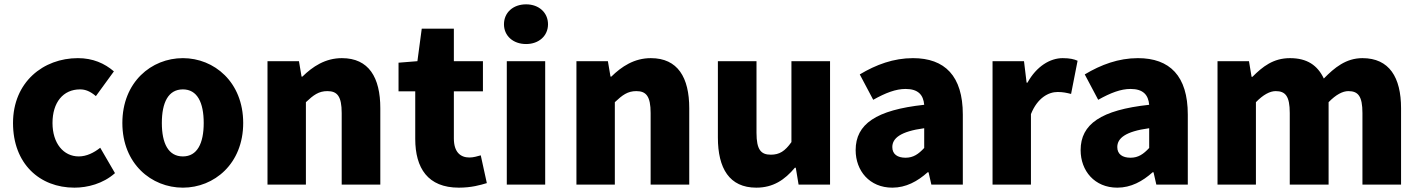

<svg xmlns="http://www.w3.org/2000/svg" viewBox="-20 -851 6545 885"><path d="M323 14C383 14 455 -4 510 -53L442 -170C413 -147 379 -130 343 -130C273 -130 222 -190 222 -284C222 -379 271 -439 349 -439C374 -439 396 -430 422 -408L505 -522C462 -559 408 -583 339 -583C180 -583 40 -473 40 -284C40 -96 163 14 323 14Z M823 14C967 14 1101 -96 1101 -284C1101 -473 967 -583 823 -583C678 -583 544 -473 544 -284C544 -96 678 14 823 14ZM823 -130C756 -130 726 -190 726 -284C726 -379 756 -439 823 -439C889 -439 919 -379 919 -284C919 -190 889 -130 823 -130Z M1213 0H1390V-380C1425 -413 1449 -431 1489 -431C1534 -431 1555 -408 1555 -330V0H1733V-352C1733 -494 1680 -583 1556 -583C1479 -583 1421 -544 1374 -498H1370L1358 -569H1213Z M2095 14C2153 14 2194 2 2224 -7L2196 -135C2182 -131 2162 -125 2144 -125C2102 -125 2072 -150 2072 -213V-430H2206V-569H2072V-719H1924L1904 -569L1817 -562V-430H1894V-211C1894 -76 1952 14 2095 14Z M2316 0H2493V-569H2316ZM2405 -648C2464 -648 2506 -686 2506 -739C2506 -793 2464 -831 2405 -831C2345 -831 2303 -793 2303 -739C2303 -686 2345 -648 2405 -648Z M2637 0H2814V-380C2849 -413 2873 -431 2913 -431C2958 -431 2979 -408 2979 -330V0H3157V-352C3157 -494 3104 -583 2980 -583C2903 -583 2845 -544 2798 -498H2794L2782 -569H2637Z M3466 14C3544 14 3597 -22 3644 -78H3648L3661 0H3806V-569H3628V-196C3598 -154 3573 -138 3533 -138C3488 -138 3467 -160 3467 -239V-569H3289V-217C3289 -75 3342 14 3466 14Z M4093 14C4156 14 4209 -15 4256 -57H4260L4273 0H4418V-323C4418 -501 4335 -583 4188 -583C4099 -583 4018 -553 3943 -508L4005 -391C4062 -423 4109 -441 4154 -441C4212 -441 4236 -414 4240 -368C4018 -344 3924 -279 3924 -159C3924 -64 3988 14 4093 14ZM4154 -124C4117 -124 4093 -140 4093 -173C4093 -213 4129 -245 4240 -260V-169C4214 -141 4190 -124 4154 -124Z M4555 0H4732V-325C4762 -400 4813 -427 4855 -427C4880 -427 4897 -423 4917 -418L4947 -571C4931 -578 4912 -583 4878 -583C4821 -583 4758 -546 4716 -470H4712L4700 -569H4555Z M5130 14C5193 14 5246 -15 5293 -57H5297L5310 0H5455V-323C5455 -501 5372 -583 5225 -583C5136 -583 5055 -553 4980 -508L5042 -391C5099 -423 5146 -441 5191 -441C5249 -441 5273 -414 5277 -368C5055 -344 4961 -279 4961 -159C4961 -64 5025 14 5130 14ZM5191 -124C5154 -124 5130 -140 5130 -173C5130 -213 5166 -245 5277 -260V-169C5251 -141 5227 -124 5191 -124Z M5592 0H5769V-380C5803 -415 5834 -431 5860 -431C5905 -431 5925 -408 5925 -330V0H6104V-380C6138 -415 6169 -431 6195 -431C6240 -431 6260 -408 6260 -330V0H6438V-352C6438 -494 6384 -583 6260 -583C6184 -583 6131 -539 6082 -489C6053 -550 6005 -583 5926 -583C5849 -583 5800 -544 5753 -497H5749L5737 -569H5592Z"/></svg>

Font: Noto Sans CJK KR Black
Style: Regular
Weight: 900
Designer: Ryoko NISHIZUKA (kana & ideographs); Paul D. Hunt (Latin, Greek & Cyrillic); Wenlong ZHANG (bopomofo); Sandoll Communica
Foundry: Adobe Systems Incorporated
Version: Version 1.004;PS 1.004;hotconv 1.0.82;makeotf.lib2.5.63406